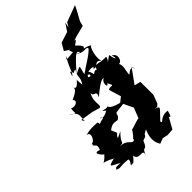

<svg xmlns="http://www.w3.org/2000/svg" viewBox="-260 -949 1073 1073"><g transform="rotate(-45 276.5 -412.5)"><path d="M476 -128 489 -140 508 -190V-293L471 -302L533 -388C540 -332 551 -418 492 -364C493 -405 513 -431 485 -461C500 -420 545 -492 498 -510C510 -486 501 -462 490 -523C423 -476 478 -508 470 -528C410 -522 395 -561 377 -495C392 -514 378 -527 355 -506C343 -574 302 -534 267 -510C262 -564 264 -567 263 -551C222 -501 220 -539 218 -547C225 -525 227 -516 168 -489C191 -468 153 -448 129 -462C121 -424 144 -415 92 -444C152 -420 132 -392 133 -357L123 -376L198 -364L243 -351C267 -351 236 -397 267 -446C262 -415 305 -440 283 -396C307 -417 364 -465 378 -452C348 -443 357 -388 371 -419C399 -369 372 -403 352 -385L374 -313L345 -290C307 -299 281 -313 281 -327C270 -314 217 -345 259 -315C203 -277 193 -332 219 -298C138 -280 195 -273 177 -302C132 -304 124 -305 85 -296C122 -290 89 -237 74 -242C57 -212 99 -233 79 -184C31 -202 63 -158 79 -149C31 -95 22 -139 100 -95C33 -78 64 -79 110 -50C53 -58 77 -40 64 -42C93 -26 86 -42 153 -34C164 -19 118 14 157 -5C138 14 167 -1 187 -30C196 20 255 -29 239 18C263 -42 262 16 287 -49C337 -64 292 -60 342 -83C322 -41 321 0 342 30L374 18L406 25L446 22L480 -39C483 -54 487 -9 502 -71C442 -80 434 -29 430 -58C480 -113 500 -118 458 -129ZM196 -159C209 -193 226 -165 200 -217C236 -244 241 -233 268 -232C299 -254 275 -252 294 -267L353 -274L380 -217L356 -155C356 -162 303 -139 287 -138C258 -91 243 -94 257 -92C227 -68 237 -118 172 -119C217 -124 173 -117 233 -177ZM445 -824 416 -780 351 -759 327 -717 353 -700C382 -709 409 -717 438 -726L501 -742L508 -770C523 -798 539 -825 553 -855L454 -818L439 -792ZM270 -612C289 -576 270 -597 300 -599C268 -546 300 -557 262 -504C342 -565 352 -497 320 -517C331 -553 401 -541 374 -532C396 -510 406 -565 437 -531C426 -562 442 -619 455 -632C458 -626 469 -635 416 -648C420 -655 436 -654 393 -695C444 -727 411 -721 350 -698C388 -734 330 -730 359 -677C289 -670 300 -671 317 -689C274 -620 282 -601 260 -583ZM366 -657C401 -624 436 -653 434 -628C394 -590 371 -584 317 -544C326 -599 346 -604 284 -574C349 -646 378 -680 386 -647Z"/></g></svg>

Font: Asimov Aggro
Style: CondIt
Weight: 500
Designer: Google
Version: Version 2.000980; 2014